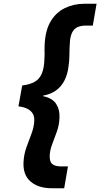

<svg xmlns="http://www.w3.org/2000/svg" viewBox="-20 -826 533 1020"><path d="M255 174Q184 174 142.5 138.5Q101 103 105 34Q107 -6 120.5 -43.5Q134 -81 147.5 -116.5Q161 -152 162 -185Q163 -205 155 -220.5Q147 -236 128.5 -246.5Q110 -257 78 -261L98 -372Q139 -377 164.5 -391.5Q190 -406 202.5 -436Q215 -466 216 -515Q217 -526 217 -537.5Q217 -549 216.5 -560.5Q216 -572 217 -585Q220 -663 248.5 -711.5Q277 -760 324.5 -783Q372 -806 428 -806H493L473 -690H434Q412 -690 394.5 -683Q377 -676 366.5 -659Q356 -642 352 -612Q350 -591 349.5 -569.5Q349 -548 348.5 -524.5Q348 -501 344 -473Q339 -431 322.5 -398.5Q306 -366 277.5 -345.5Q249 -325 209 -318V-315Q258 -305 278 -274.5Q298 -244 296 -202Q295 -163 282.5 -128Q270 -93 257.5 -60.5Q245 -28 244 2Q243 34 258.5 46Q274 58 302 58H341L321 174Z"/></svg>

Font: DM Sans 28pt ExtraBold
Style: Italic
Weight: 800
Italic angle: -10°
Version: Version 4.004;gftools[0.9.30]